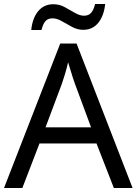

<svg xmlns="http://www.w3.org/2000/svg" viewBox="-20 -933 679 953"><path d="M545 0 459 -221H176L91 0H0L279 -717H360L638 0ZM352 -517Q349 -525 342 -546Q335 -567 328.5 -589.5Q322 -612 318 -624Q311 -593 302 -563.5Q293 -534 287 -517L206 -301H432ZM135 -784Q141 -843 169.5 -877.5Q198 -912 245 -912Q275 -912 301.5 -897.5Q328 -883 352 -869Q376 -855 397 -855Q420 -855 432.5 -869.5Q445 -884 452 -913H502Q496 -855 468 -820Q440 -785 393 -785Q365 -785 338.5 -799Q312 -813 287.5 -827.5Q263 -842 241 -842Q217 -842 205 -827.5Q193 -813 186 -784Z"/></svg>

Font: Noto Sans Mandaic
Style: Regular
Weight: 400
Designer: Monotype Design Team
Foundry: Monotype Imaging Inc.
Version: Version 2.002; ttfautohint (v1.8.4.7-5d5b)